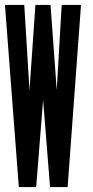

<svg xmlns="http://www.w3.org/2000/svg" viewBox="-22 -755 376 775"><path d="M180 0H251L305 -735H227C221 -627 213 -499 207 -391L182 -735H121L97 -390L76 -735H-2L54 0H124L152 -352Z"/></svg>

Font: League Gothic Condensed
Style: Regular
Weight: 400
Width: 3
Designer: Tyler Finck
Foundry: The League of Moveable Type
Version: Version 1.001;PS 001.001;hotconv 1.0.56;makeotf.lib2.0.21325